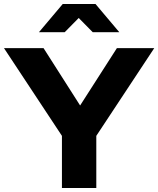

<svg xmlns="http://www.w3.org/2000/svg" viewBox="-30 -941 792 961"><path d="M280 0V-261L-10 -700H188L371 -413L555 -700H742L452 -261V0ZM434 -780 364 -851 294 -780H165L284 -921H448L567 -780Z"/></svg>

Font: Red Hat Display Black
Style: Regular
Weight: 900
Designer: Pentagram, MCKL
Foundry: Pentagram, MCKL
Version: Version 1.023; ttfautohint (v1.8.3)